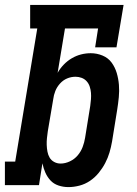

<svg xmlns="http://www.w3.org/2000/svg" viewBox="-39 -755 559 783"><path d="M240 8Q219 8 199.5 1.5Q180 -5 167 -19Q154 -33 146 -51Q138 -69 134 -89L120 0H-19V-96H23L113 -639H84V-735H465L436 -562H349L361 -639H226L196 -458Q206 -476 221 -491.5Q236 -507 254 -517.5Q272 -528 291.5 -533Q311 -538 331 -538Q356 -538 379 -528.5Q402 -519 416 -500Q430 -481 437 -457.5Q444 -434 446 -409Q448 -384 445.5 -358.5Q443 -333 439 -308L418 -178Q414 -155 407.5 -133Q401 -111 390 -90Q379 -69 363.5 -50Q348 -31 328 -17.5Q308 -4 285 2Q262 8 240 8ZM208 -88Q227 -88 246 -97Q265 -106 278 -121.5Q291 -137 298 -155.5Q305 -174 308 -193L329 -323Q331 -337 332 -350.5Q333 -364 332 -376.5Q331 -389 327 -401.5Q323 -414 314.5 -423.5Q306 -433 294 -437.5Q282 -442 269 -442Q251 -442 234.5 -435Q218 -428 205.5 -414Q193 -400 186.5 -383.5Q180 -367 178 -350L156 -220Q154 -206 152.5 -192Q151 -178 151.5 -164Q152 -150 154.5 -136.5Q157 -123 163.5 -112Q170 -101 182 -94.5Q194 -88 208 -88Z"/></svg>

Font: Iosevka Curly Slab Oblique
Style: Bold
Weight: 700
Italic angle: -9°
Monospace: yes
Designer: Belleve Invis
Foundry: Belleve Invis
Version: Version 11.1.0; ttfautohint (v1.8.3)